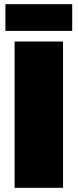

<svg xmlns="http://www.w3.org/2000/svg" viewBox="-20 -900 372 920"><path d="M326 -752H6V-880H326ZM282 0H50V-701H282Z"/></svg>

Font: Argentum Novus Black
Style: Regular
Weight: 900
Designer: Julieta Ulanovsky (font) & Cristiano Sobral (main changes)
Foundry: Julieta Ulanovsky (font) & Cristiano Sobral (main changes)
Version: Version 3.00;November 27, 2020;FontCreator 13.0.0.2655 64-bi